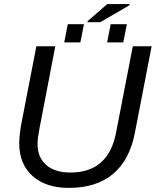

<svg xmlns="http://www.w3.org/2000/svg" viewBox="-20 -916 767 946"><path d="M319.3 9.8Q205.6 9.8 140.1 -49.1Q74.7 -107.9 74.7 -210.4Q74.7 -231.9 78.4 -262Q82 -292 85.9 -310.1L159.2 -688H252.4L173.3 -276.4Q165 -232.4 165 -206.5Q165 -140.1 207.8 -103Q250.5 -65.9 327.1 -65.9Q420.9 -65.9 477.3 -115.5Q533.7 -165 552.2 -264.2L634.3 -688H727.1L644 -258.8Q617.7 -125.5 535.6 -57.9Q453.6 9.8 319.3 9.8ZM617.7 -890.1 474.1 -806.6H411.1L411.6 -811.5L508.3 -896H618.7ZM605 -796.9 587.4 -707H507.8L525.4 -796.9ZM393.6 -796.9 376 -707H296.4L314 -796.9Z"/></svg>

Font: Arimo
Style: Italic
Weight: 400
Italic angle: -12°
Designer: Steve Matteson
Foundry: Monotype Imaging Inc.
Version: Version 1.33